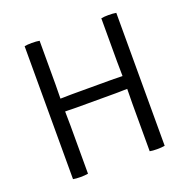

<svg xmlns="http://www.w3.org/2000/svg" viewBox="-123 -805 915 927"><g transform="rotate(-20 334.0 -341.5)"><path d="M175.5 0Q159.5 3 136 3Q113 3 98.5 0V-683Q113 -686 136 -686Q159.5 -686 175.5 -683V-460Q175.5 -439 175 -422.5Q174.5 -406 174.5 -386Q178 -386 191.5 -386.2Q205 -386.5 218.2 -386.8Q231.5 -387 235 -387H433Q436.5 -387 449.8 -386.8Q463 -386.5 476.5 -386.2Q490 -386 493.5 -386Q493.5 -406 493 -422.5Q492.5 -439 492.5 -460V-683Q507 -686 530 -686Q553.5 -686 569.5 -683V0Q553.5 3 530 3Q507 3 492.5 0V-246Q492.5 -267 493 -283.5Q493.5 -300 493.5 -320Q490 -320 476.5 -319.8Q463 -319.5 449.8 -319.2Q436.5 -319 433 -319H235Q231.5 -319 218.2 -319.2Q205 -319.5 191.5 -319.8Q178 -320 174.5 -320Q174.5 -300 175 -283.5Q175.5 -267 175.5 -246Z"/></g></svg>

Font: Signika SC Light
Style: Regular
Weight: 300
Designer: Anna Giedryś
Foundry: Anna Giedryś
Version: Version 2.000; ttfautohint (v1.8.3) -l 8 -r 50 -G 200 -x 9 -